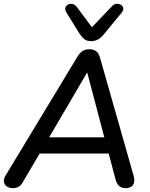

<svg xmlns="http://www.w3.org/2000/svg" viewBox="-21 -967 777 994"><path d="M45 7Q27 7 14.5 -1.5Q2 -10 -0.5 -24.5Q-3 -39 7 -57L382 -677Q394 -695 407.5 -703.5Q421 -712 442 -712Q463 -712 476.5 -702Q490 -692 496 -671L670 -60Q677 -37 673 -22Q669 -7 657.5 0Q646 7 630 7Q608 7 595.5 -4.5Q583 -16 577 -39L536 -194L571 -172H151L196 -192L97 -24Q89 -8 76 -0.5Q63 7 45 7ZM429 -590 223 -238 200 -256H549L524 -237L431 -590ZM449 -754Q429 -754 415.5 -764.5Q402 -775 390 -794L323 -902Q314 -917 317.5 -927.5Q321 -938 331.5 -943.5Q342 -949 355 -946Q368 -943 378 -929L455 -826L559 -935Q569 -946 582 -947Q595 -948 605 -942Q615 -936 617 -925.5Q619 -915 610 -903L518 -791Q503 -772 487 -763Q471 -754 449 -754Z"/></svg>

Font: Nunito ExtraLight SemiBold
Style: Italic
Weight: 600
Italic angle: -9°
Version: Version 3.602